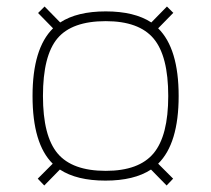

<svg xmlns="http://www.w3.org/2000/svg" viewBox="-20 -545 649 590"><path d="M513 -505H512L466 -458Q529 -396 529 -250Q529 -104 466 -42L512 4L492 25L444 -24Q392 10 304 10Q216 10 164 -24L116 25L96 4L142 -42Q80 -103 80 -250Q80 -396 143 -458L97 -505L117 -525L165 -476Q217 -510 305 -510Q393 -510 445 -476L493 -525ZM112 -250Q112 -127 157 -73.5Q202 -20 305 -20Q407 -20 452 -74Q497 -128 497 -250Q497 -373 452 -426.5Q407 -480 305 -480Q201 -480 156.5 -427Q112 -374 112 -250Z"/></svg>

Font: Fivo Sans Thin
Style: Regular
Weight: 250
Foundry: Alexander Slobzheninov
Version: 1.0